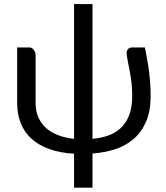

<svg xmlns="http://www.w3.org/2000/svg" viewBox="-20 -736 804 928"><path d="M680.5 -506.5Q686.5 -475 691.8 -446.2Q697 -417.5 700.5 -389.2Q704 -361 706 -332Q708 -303 708 -271.5Q708 -197 685 -145.8Q662 -94.5 623.5 -62.2Q585 -30 534 -14Q483 2 427 6V171H338V7Q270 3 218.5 -15.5Q167 -34 132.5 -65.2Q98 -96.5 80.5 -140Q63 -183.5 63 -238V-506.5H124.5Q130 -506.5 135 -503Q140 -499.5 143.8 -494.2Q147.5 -489 149.8 -483Q152 -477 152 -471.5V-238Q152 -199.5 165 -169.5Q178 -139.5 202 -117.8Q226 -96 260.5 -82.8Q295 -69.5 338 -65V-716.5H427V-65Q467 -68.5 502 -80.5Q537 -92.5 563 -116.5Q589 -140.5 604 -178.5Q619 -216.5 619 -271.5Q619 -306.5 615.8 -334.2Q612.5 -362 608.2 -385.8Q604 -409.5 599.5 -431Q595 -452.5 592 -476Q591.5 -492.5 599.5 -499.5Q607.5 -506.5 617 -506.5Z"/></svg>

Font: Lato-Regular
Style: Regular
Weight: 400
Designer: Lukasz Dziedzic with Adam Twardoch and Botio Nikoltchev
Foundry: tyPoland Lukasz Dziedzic
Version: Version 2.015; 2015-08-06; http://www.latofonts.com/